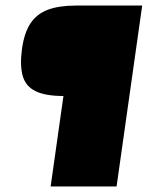

<svg xmlns="http://www.w3.org/2000/svg" viewBox="-20 -548 535 690"><path d="M491 -528 399 122H162L208 -203Q143 -203 107.5 -220.5Q72 -238 61.5 -275.5Q51 -313 59 -372Q67 -430 89.5 -464Q112 -498 152 -513Q192 -528 253 -528Z"/></svg>

Font: Genos Thin Black
Style: Italic
Weight: 900
Italic angle: -8°
Version: Version 1.010